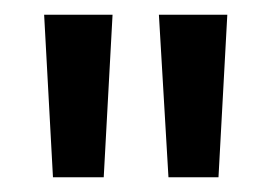

<svg xmlns="http://www.w3.org/2000/svg" viewBox="-20 -775 369 261"><path d="M209 -534 196 -755H289L277 -534ZM52 -534 40 -755H133L121 -534Z"/></svg>

Font: DM Sans 11pt Medium
Style: Regular
Weight: 500
Version: Version 4.004;gftools[0.9.30]